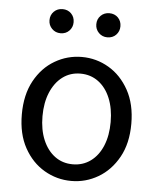

<svg xmlns="http://www.w3.org/2000/svg" viewBox="-51 -731 644 787"><g transform="rotate(5 271.0 -337.5)"><path d="M271.2 12Q211.6 12 160.1 -18.1Q108.7 -48.1 77.3 -105Q45.9 -161.9 45.9 -242.4Q45.9 -323.5 77.3 -380.8Q108.7 -438 160.1 -468Q211.6 -498.1 271.2 -498.1Q330.7 -498.1 381.9 -468Q433 -438 464.7 -380.8Q496.4 -323.5 496.4 -242.4Q496.4 -161.9 464.7 -105Q433 -48.1 381.9 -18.1Q330.7 12 271.2 12ZM271.2 -56.5Q313 -56.5 344.8 -79.7Q376.6 -102.9 394 -144.8Q411.4 -186.7 411.4 -242.4Q411.4 -298.1 394 -340.3Q376.6 -382.6 344.8 -406.1Q313 -429.6 271.2 -429.6Q229.4 -429.6 197.9 -406.1Q166.4 -382.6 148.6 -340.3Q130.9 -298.1 130.9 -242.4Q130.9 -186.7 148.6 -144.8Q166.4 -102.9 197.9 -79.7Q229.4 -56.5 271.2 -56.5ZM174.8 -587.3Q153.8 -587.3 139.5 -601.7Q125.2 -616.2 125.2 -636.9Q125.2 -658.3 139.5 -672.5Q153.8 -686.6 174.8 -686.6Q196.6 -686.6 210.5 -672.5Q224.5 -658.3 224.5 -636.9Q224.5 -616.2 210.5 -601.7Q196.6 -587.3 174.8 -587.3ZM367.5 -587.3Q346.4 -587.3 332.1 -601.7Q317.8 -616.2 317.8 -636.9Q317.8 -658.3 332.1 -672.5Q346.4 -686.6 367.5 -686.6Q389.2 -686.6 403.2 -672.5Q417.1 -658.3 417.1 -636.9Q417.1 -616.2 403.2 -601.7Q389.2 -587.3 367.5 -587.3Z"/></g></svg>

Font: Source Sans 3 VF
Style: Regular
Weight: 200
Designer: Paul D. Hunt
Foundry: Adobe
Version: Version 3.046;hotconv 1.0.118;makeotfexe 2.5.65603